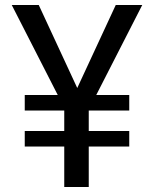

<svg xmlns="http://www.w3.org/2000/svg" viewBox="-20 -764 616 768"><path d="M289 -412 443 -744H549L365 -384H497V-322H335V-240H497V-178H335V-16H237V-178H79V-240H237V-322H79V-384H211L27 -744H135Z"/></svg>

Font: lipipragatuchhi
Style: Regular
Weight: 400
Designer: Abhinash Majhi
Version: Version 1.000